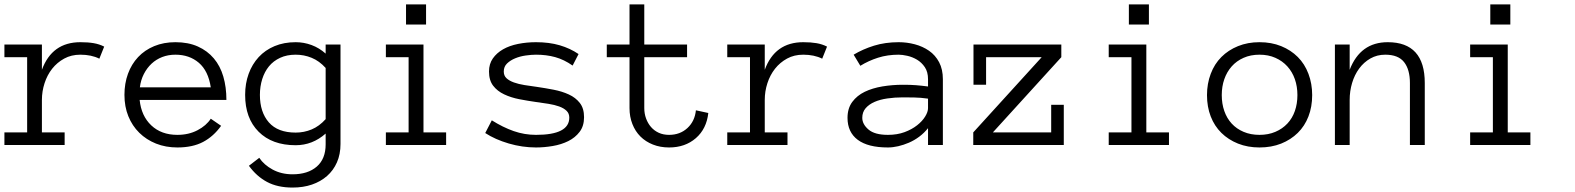

<svg xmlns="http://www.w3.org/2000/svg" viewBox="-20 -657 7137 870"><path d="M430.2 -391.1Q394 -409.2 344.2 -409.2Q303.2 -409.2 271 -391.6Q238.8 -374 216.3 -345.5Q193.8 -316.9 181.9 -280Q169.9 -243.2 169.9 -204.1V-57.1H272.9V0H0V-57.1H103V-397.9H0V-455.1H169.9V-340.8Q215.8 -465.8 344.2 -465.8Q378.9 -465.8 404.5 -461.4Q430.2 -457 452.1 -445.8Z M612.8 -204.1Q620.1 -131.8 665.5 -88.9Q710.9 -45.9 783.7 -45.9Q835 -45.9 875 -66.9Q915 -87.9 935.1 -119.1L981.9 -86.9Q947.8 -39.1 900.4 -13.9Q853 11.2 783.7 11.2Q731 11.2 687 -6.3Q643.1 -23.9 611.1 -55.4Q579.1 -86.9 561.5 -130.4Q543.9 -173.8 543.9 -227.1Q543.9 -278.8 559.8 -322.5Q575.7 -366.2 605.7 -398.2Q635.7 -430.2 678.7 -448Q721.7 -465.8 774.9 -465.8Q833 -465.8 876.5 -446.3Q919.9 -426.8 949 -392.3Q978 -357.9 991.9 -310.1Q1005.9 -262.2 1005.9 -204.1ZM935.1 -261.2Q923.8 -335.9 880.9 -372.6Q837.9 -409.2 774.9 -409.2Q742.7 -409.2 715.3 -398.7Q688 -388.2 667 -368.7Q646 -349.1 631.8 -321.5Q617.7 -293.9 613.8 -261.2Z M1522.9 -4.9Q1522.9 42 1506.8 78.6Q1490.7 115.2 1461.7 140.6Q1432.6 166 1393.3 179.4Q1354 192.9 1305.7 192.9Q1237.8 192.9 1190.2 167.5Q1142.6 142.1 1107.9 94.2L1154.8 58.1Q1175.8 89.8 1215.3 111.3Q1254.9 132.8 1305.7 132.8Q1375 132.8 1415.3 97.9Q1455.6 63 1455.6 -2.9V-51.8Q1396 1 1319.8 1Q1212.9 1 1151.9 -60.1Q1090.8 -121.1 1090.8 -227.1Q1090.8 -278.8 1106.7 -322.5Q1122.6 -366.2 1152.1 -398.2Q1181.6 -430.2 1224.1 -448Q1266.6 -465.8 1319.8 -465.8Q1356.9 -465.8 1391.8 -452.9Q1426.8 -439.9 1455.6 -414.1V-455.1H1522.9ZM1455.6 -349.1Q1426.8 -380.9 1392.3 -395Q1357.9 -409.2 1319.8 -409.2Q1279.8 -409.2 1249.3 -395Q1218.8 -380.9 1198.7 -356.4Q1178.7 -332 1168.2 -298.6Q1157.7 -265.1 1157.7 -227.1Q1157.7 -148.9 1198.2 -102.5Q1238.8 -56.2 1319.8 -56.2Q1357.9 -56.2 1392.3 -70.6Q1426.8 -85 1455.6 -117.2Z M1910.6 -545.9H1819.8V-637.2H1910.6ZM2001.5 0H1728.5V-57.1H1831.5V-397.9H1728.5V-455.1H1898.9V-57.1H2001.5Z M2626.5 -126Q2626.5 -85.9 2606.4 -59.6Q2586.4 -33.2 2554.9 -17.6Q2523.4 -2 2484.6 4.6Q2445.8 11.2 2408.7 11.2Q2346.7 11.2 2285.2 -6.8Q2223.6 -24.9 2178.7 -54.2L2208.5 -111.8Q2258.8 -80.1 2307.6 -63Q2356.4 -45.9 2408.7 -45.9Q2559.6 -45.9 2559.6 -124Q2559.6 -143.1 2547.1 -155Q2534.7 -167 2513.7 -174.6Q2492.7 -182.1 2465.6 -186.5Q2438.5 -190.9 2408.7 -194.8Q2370.6 -200.2 2333 -207.5Q2295.4 -214.8 2264.4 -229.5Q2233.4 -244.1 2214.6 -268.6Q2195.8 -293 2195.8 -333Q2195.8 -367.2 2213.1 -392.1Q2230.5 -417 2259.5 -433.6Q2288.6 -450.2 2327.6 -458Q2366.7 -465.8 2408.7 -465.8Q2468.8 -465.8 2516.1 -451.9Q2563.5 -438 2601.6 -412.1L2574.7 -359.9Q2535.6 -387.2 2495.6 -398.2Q2455.6 -409.2 2408.7 -409.2Q2387.7 -409.2 2362.1 -405.5Q2336.4 -401.9 2314.5 -392.8Q2292.5 -383.8 2277.6 -369.4Q2262.7 -355 2262.7 -333Q2262.7 -314 2275.1 -302.5Q2287.6 -291 2308.6 -283.4Q2329.6 -275.9 2356.7 -271.5Q2383.8 -267.1 2413.6 -263.2Q2450.7 -257.8 2488.5 -250.5Q2526.4 -243.2 2557.4 -229Q2588.4 -214.8 2607.4 -190.4Q2626.5 -166 2626.5 -126Z M3189.5 -145Q3181.6 -73.2 3133.1 -31Q3084.5 11.2 3011.7 11.2Q2971.7 11.2 2938.5 -2Q2905.3 -15.1 2881.8 -38.6Q2858.4 -62 2845.5 -95Q2832.5 -127.9 2832.5 -167V-397.9H2729.5V-455.1H2832.5V-637.2H2899.4V-455.1H3093.3V-397.9H2899.4V-167Q2899.4 -142.1 2907.5 -120.1Q2915.5 -98.1 2929.9 -81.5Q2944.3 -64.9 2964.8 -55.4Q2985.4 -45.9 3011.7 -45.9Q3061.5 -45.9 3095 -76.9Q3128.4 -107.9 3133.3 -157.2Z M3705.6 -391.1Q3669.4 -409.2 3619.6 -409.2Q3578.6 -409.2 3546.4 -391.6Q3514.2 -374 3491.7 -345.5Q3469.2 -316.9 3457.3 -280Q3445.3 -243.2 3445.3 -204.1V-57.1H3548.3V0H3275.4V-57.1H3378.4V-397.9H3275.4V-455.1H3445.3V-340.8Q3491.2 -465.8 3619.6 -465.8Q3654.3 -465.8 3679.9 -461.4Q3705.6 -457 3727.5 -445.8Z M3820.3 -123Q3820.3 -166 3841.8 -195.1Q3863.3 -224.1 3898.2 -241Q3933.1 -257.8 3978.3 -265.4Q4023.4 -272.9 4070.3 -272.9Q4088.4 -272.9 4102.8 -272.5Q4117.2 -272 4130.1 -271Q4143.1 -270 4156.2 -268.6Q4169.4 -267.1 4185.1 -265.1V-297.9Q4185.1 -331.1 4170.7 -352.5Q4156.2 -374 4135.3 -386.5Q4114.3 -398.9 4091.3 -404.1Q4068.4 -409.2 4052.2 -409.2Q4001.5 -409.2 3958.5 -395.5Q3915.5 -381.8 3878.4 -358.9L3848.1 -409.2Q3889.2 -434.1 3940.2 -450Q3991.2 -465.8 4052.2 -465.8Q4089.4 -465.8 4125.2 -456.3Q4161.1 -446.8 4189.7 -427Q4218.3 -407.2 4235.4 -375Q4252.4 -342.8 4252.4 -297.9V0H4185.1V-76.2Q4167.5 -54.2 4145.3 -37.6Q4123 -21 4098.6 -10.5Q4074.2 0 4049.8 5.6Q4025.4 11.2 4003.4 11.2Q3913.1 11.2 3866.7 -23.4Q3820.3 -58.1 3820.3 -123ZM4003.4 -45.9Q4045.4 -45.9 4078.9 -58.3Q4112.3 -70.8 4135.7 -89.4Q4159.2 -107.9 4172.1 -128.9Q4185.1 -149.9 4185.1 -167V-210Q4152.3 -214.8 4122.3 -215.3Q4092.3 -215.8 4070.3 -215.8Q4034.2 -215.8 4000.7 -210.9Q3967.3 -206.1 3942.4 -195.1Q3917.5 -184.1 3902.3 -166.5Q3887.2 -148.9 3887.2 -123Q3887.2 -94.2 3915.3 -70.1Q3943.4 -45.9 4003.4 -45.9Z M4800.3 0H4390.1V-57.1L4700.2 -397.9H4448.2V-272.9H4391.1V-455.1H4789.1V-397.9L4479 -57.1H4743.2V-182.1H4800.3Z M5186 -545.9H5095.2V-637.2H5186ZM5276.9 0H5003.9V-57.1H5106.9V-397.9H5003.9V-455.1H5174.3V-57.1H5276.9Z M5925.8 -226.1Q5925.8 -172.9 5908.9 -129.4Q5892.1 -85.9 5860.6 -54.9Q5829.1 -23.9 5785.2 -6.3Q5741.2 11.2 5687 11.2Q5633.8 11.2 5589.8 -6.3Q5545.9 -23.9 5514.4 -54.9Q5482.9 -85.9 5466.1 -129.4Q5449.2 -172.9 5449.2 -226.1Q5449.2 -277.8 5466.1 -322.5Q5482.9 -367.2 5514.4 -398.7Q5545.9 -430.2 5589.8 -448Q5633.8 -465.8 5687 -465.8Q5741.2 -465.8 5785.2 -448Q5829.1 -430.2 5860.6 -398.7Q5892.1 -367.2 5908.9 -322.5Q5925.8 -277.8 5925.8 -226.1ZM5858.9 -226.1Q5858.9 -265.1 5847.4 -298.1Q5835.9 -331.1 5813.5 -356Q5791 -380.9 5759 -395Q5727.1 -409.2 5687 -409.2Q5647 -409.2 5615 -395Q5583 -380.9 5561 -356Q5539.1 -331.1 5527.6 -298.1Q5516.1 -265.1 5516.1 -226.1Q5516.1 -187 5527.6 -154.1Q5539.1 -121.1 5561 -97.2Q5583 -73.2 5615 -59.6Q5647 -45.9 5687 -45.9Q5727.1 -45.9 5759 -59.6Q5791 -73.2 5813.5 -97.2Q5835.9 -121.1 5847.4 -154.1Q5858.9 -187 5858.9 -226.1Z M6436 0H6368.7V-280.8Q6368.7 -341.8 6342.3 -375.5Q6315.9 -409.2 6256.8 -409.2Q6219.7 -409.2 6189.7 -392.1Q6159.7 -375 6138.7 -346.4Q6117.7 -317.9 6106.7 -281Q6095.7 -244.1 6095.7 -204.1V0H6028.8V-455.1H6095.7V-340.8Q6144 -465.8 6268.1 -465.8Q6436 -465.8 6436 -280.8Z M6823.7 -545.9H6732.9V-637.2H6823.7ZM6914.6 0H6641.6V-57.1H6744.6V-397.9H6641.6V-455.1H6812V-57.1H6914.6Z"/></svg>

Font: Anonymous Pro
Style: Regular
Weight: 400
Monospace: yes
Designer: Mark Simonson
Version: Version 1.003